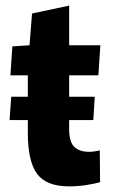

<svg xmlns="http://www.w3.org/2000/svg" viewBox="-20 -653 404 683"><path d="M226 10Q145 10 112 -34.5Q79 -79 79 -181V-226H14L20 -309H79V-385H17L24 -488L85 -492L94 -605L226 -633V-492H337L330 -385H226V-309H317L312 -226H226V-194Q226 -147 245 -130Q264 -113 296 -113Q307 -113 316.5 -114.5Q326 -116 335 -118L336 -5Q320 0 288.5 5Q257 10 226 10Z"/></svg>

Font: Murecho SemiBold
Style: Regular
Weight: 600
Designer: Neil Summerour
Foundry: Positype
Version: Version 1.010; ttfautohint (v1.8.3)